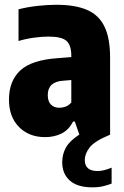

<svg xmlns="http://www.w3.org/2000/svg" viewBox="-20 -578 534 824"><path d="M173.5 10.5Q104.5 10.5 61.5 -33Q18.5 -76.5 18.5 -150.5Q18.5 -230.5 67.2 -275.8Q116 -321 229 -328.5L286 -333V-338.5Q286 -384.5 265 -402.8Q244 -421 188 -421Q159 -421 125 -416.2Q91 -411.5 59.5 -402V-538Q95.5 -547.5 139 -552.5Q182.5 -557.5 222 -557.5Q302 -557.5 353 -535.8Q404 -514 428.2 -464.2Q452.5 -414.5 452.5 -330.5V0Q386 27.5 365 54.5Q344 81.5 344 109Q344 156 399 156Q424.5 156 459 141.5V210Q442 216.5 422.5 221.2Q403 226 376.5 226Q312.5 226 279.8 197Q247 168 247 118.5Q247 83.5 263.2 54.8Q279.5 26 320.5 -0.5L301 -56.5H293.5Q275 -20 243.8 -4.8Q212.5 10.5 173.5 10.5ZM185 -170Q185 -142.5 198.8 -129Q212.5 -115.5 235 -115.5Q247.5 -115.5 261 -120.2Q274.5 -125 286 -138V-234.5L250 -231.5Q185 -227 185 -170Z"/></svg>

Font: Encode Sans Condensed Condensed ExtraBold
Style: Regular
Weight: 800
Width: 3
Designer: Multiple Designers
Foundry: Impallari Type
Version: Version 3.000; ttfautohint (v1.8.3) -l 8 -r 50 -G 200 -x 14 